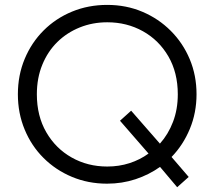

<svg xmlns="http://www.w3.org/2000/svg" viewBox="-20 -735 876 784"><path d="M703.5 29.5 633.5 -53.5Q588.5 -21.5 533.5 -3.2Q478.5 15 417 15Q340 15 273.8 -12.8Q207.5 -40.5 158 -89.8Q108.5 -139 80.8 -205.8Q53 -272.5 53 -350Q53 -428 80.8 -494.5Q108.5 -561 158 -610.5Q207.5 -660 274 -687.5Q340.5 -715 418 -715Q495 -715 561.2 -687Q627.5 -659 677.2 -609.2Q727 -559.5 754.8 -493.2Q782.5 -427 782.5 -350.5Q782.5 -274.5 755.2 -208.8Q728 -143 680.5 -94L750.5 -12.5ZM418 -55Q466 -55 508.8 -68.8Q551.5 -82.5 586.5 -108L470 -242L515.5 -283L633 -148.5Q667 -186.5 686.5 -237.5Q706 -288.5 706 -350Q706 -438.5 667.5 -504.8Q629 -571 563.5 -607.5Q498 -644 418 -644Q358 -644 305.8 -623Q253.5 -602 214.2 -563.5Q175 -525 152.8 -470.8Q130.5 -416.5 130.5 -350Q130.5 -261.5 169 -195Q207.5 -128.5 272.8 -91.8Q338 -55 418 -55Z"/></svg>

Font: Geologica Roman ExtraLight
Style: Regular
Weight: 250
Designer: Sindre Bremnes, Frode Helland
Foundry: Monokrom Skriftforlag AS
Version: Version 1.010;gftools[0.9.28]